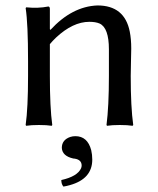

<svg xmlns="http://www.w3.org/2000/svg" viewBox="-20 -459 579 705"><path d="M256.8 41Q301.3 41 314.9 92.3Q318.8 108.9 318.8 127Q318.8 197.8 236.8 220.7Q225.1 224.1 212.9 226.1Q205.1 217.3 205.1 202.1Q264.2 189 277.8 158.7Q279.8 153.3 279.8 148.9Q279.8 127.4 253.9 123.5Q251 123 249 123Q208.5 113.8 207 84Q207 54.7 237.8 43.9Q247.1 41 256.8 41ZM460 -180.2Q460 -65.4 469.2 0L466.8 2.9Q448.7 0 419.9 0Q391.1 0 373 2.9L371.1 0Q379.9 -68.4 379.9 -180.2V-277.8Q379.9 -356.9 345.7 -372.6Q331.1 -378.9 308.1 -378.9Q247.6 -378.9 185.5 -320.8Q173.3 -309.1 163.1 -296.9V-180.2Q163.1 -64 171.9 0L169.9 2.9Q151.9 0 123 0Q94.2 0 76.2 2.9L74.2 0Q83 -62 83 -180.2V-234.9Q83 -373 74.2 -429.2L76.2 -432.1Q120.1 -427.7 157.2 -435.1Q162.6 -435.1 163.1 -427.2Q163.1 -425.8 163.1 -424.8V-352.1L165 -349.1Q244.6 -435.5 337.9 -439Q437.5 -439 456.5 -342.8Q461.9 -315.4 461.9 -280.8Q461.9 -264.6 460.9 -230.5Q460 -195.8 460 -180.2Z"/></svg>

Font: Linux Biolinum Capitals O
Style: Small Caps
Weight: 400
Designer: Philipp H. Poll
Foundry: Philipp H. Poll
Version: Version 1.0.4